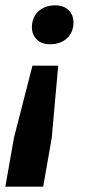

<svg xmlns="http://www.w3.org/2000/svg" viewBox="-25 -514 323 716"><path d="M-5 182 27 0 96 -269H192L168 0L136 182ZM162 -349Q130 -349 112 -367Q94 -385 94 -412Q94 -449 118 -471.5Q142 -494 181 -494Q213 -494 231 -476Q249 -458 249 -431Q249 -394 225 -371.5Q201 -349 162 -349Z"/></svg>

Font: Celebes
Style: Bold Italic
Weight: 700
Italic angle: -10°
Designer: Anugrah Pasau
Foundry: Lafontype
Version: Version 1.000; ttfautohint (v1.8.4)